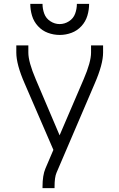

<svg xmlns="http://www.w3.org/2000/svg" viewBox="-20 -764 615 989"><path d="M199 205V198Q199 139 214 104L255 8L107 -334Q64 -432 64 -493V-530H126V-493Q126 -445 164 -356L287 -67L411 -356Q449 -444 449 -493V-530H511V-493Q511 -433 468 -334L271 126Q261 149 261 198V205ZM288 -584Q256 -584 226.5 -595Q197 -606 175.5 -629.5Q154 -653 145 -683Q136 -713 136 -744H199Q199 -718 208 -693.5Q217 -669 239.5 -654.5Q262 -640 287 -640Q313 -640 335.5 -654.5Q358 -669 367 -693.5Q376 -718 376 -744H439Q439 -713 430 -683Q421 -653 399.5 -629.5Q378 -606 348.5 -595Q319 -584 288 -584Z"/></svg>

Font: Jozsika Light
Style: Regular
Weight: 300
Monospace: yes
Designer: Belleve Invis
Foundry: Belleve Invis
Version: 2.1.0